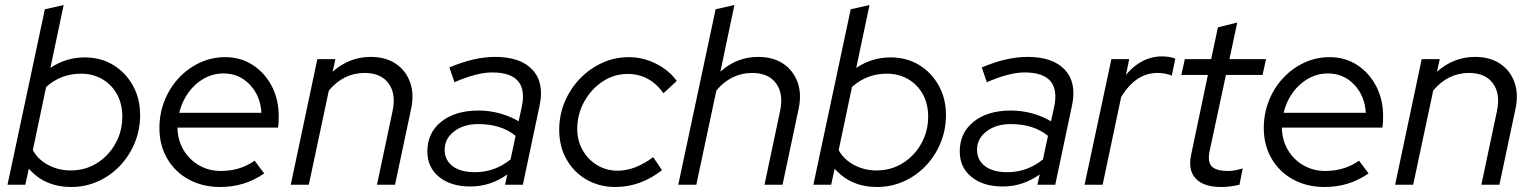

<svg xmlns="http://www.w3.org/2000/svg" viewBox="-20 -737 6115 766"><path d="M264 9Q159 9 95 -64L81 0H10L159 -700L234 -717L181 -466Q243 -508 318 -508Q382 -508 431.5 -478Q481 -448 510 -396Q539 -344 539 -278Q539 -219 517.5 -167Q496 -115 458.5 -75.5Q421 -36 371 -13.5Q321 9 264 9ZM262 -57Q320 -57 366.5 -86Q413 -115 440.5 -164Q468 -213 468 -272Q468 -322 447 -360.5Q426 -399 388.5 -421Q351 -443 303 -443Q223 -443 164 -390L111 -138Q131 -101 172 -79Q213 -57 262 -57Z M858 9Q788 9 733 -21Q678 -51 647 -104.5Q616 -158 616 -226Q616 -284 636.5 -335.5Q657 -387 693.5 -426Q730 -465 777.5 -487Q825 -509 879 -509Q940 -509 988 -478Q1036 -447 1064 -394Q1092 -341 1092 -273Q1092 -263 1091.5 -251.5Q1091 -240 1089 -228H688Q689 -178 712 -139Q735 -100 774 -77.5Q813 -55 861 -55Q938 -55 996 -96L1034 -45Q993 -17 950 -4Q907 9 858 9ZM695 -287H1023Q1019 -355 976.5 -399.5Q934 -444 872 -444Q830 -444 793.5 -423.5Q757 -403 731.5 -367.5Q706 -332 695 -287Z M1140 0 1246 -501H1318L1307 -451Q1374 -510 1459 -510Q1518 -510 1558.5 -483Q1599 -456 1616 -409Q1633 -362 1620 -302L1556 0H1484L1546 -293Q1561 -362 1530.5 -404Q1500 -446 1435 -446Q1351 -446 1292 -376L1212 0Z M1856 7Q1779 7 1732 -31Q1685 -69 1685 -133Q1685 -207 1740.5 -251.5Q1796 -296 1889 -296Q1933 -296 1974.5 -284.5Q2016 -273 2049 -253L2062 -312Q2090 -448 1943 -448Q1883 -448 1793 -409L1773 -468Q1825 -490 1870 -500Q1915 -510 1955 -510Q2057 -510 2104.5 -458.5Q2152 -407 2133 -317L2066 0H1995L2004 -41Q1970 -17 1933.5 -5Q1897 7 1856 7ZM1875 -50Q1954 -50 2017 -101L2037 -195Q1980 -242 1888 -242Q1830 -242 1792 -213Q1754 -184 1754 -140Q1754 -98 1786 -74Q1818 -50 1875 -50Z M2435 9Q2371 9 2320 -20.5Q2269 -50 2240 -101.5Q2211 -153 2211 -219Q2211 -278 2233 -330.5Q2255 -383 2293.5 -423Q2332 -463 2382 -486Q2432 -509 2489 -509Q2545 -509 2597 -483Q2649 -457 2680 -414L2627 -365Q2572 -442 2484 -442Q2430 -442 2384.5 -412Q2339 -382 2311 -332Q2283 -282 2283 -222Q2283 -176 2304.5 -138Q2326 -100 2362.5 -78Q2399 -56 2444 -56Q2480 -56 2515.5 -70Q2551 -84 2586 -110L2621 -58Q2535 9 2435 9Z M2686 0 2835 -700 2910 -717 2854 -451Q2919 -510 3005 -510Q3064 -510 3104.5 -483Q3145 -456 3162 -409Q3179 -362 3166 -302L3102 0H3030L3092 -293Q3107 -362 3076.5 -404Q3046 -446 2981 -446Q2897 -446 2838 -376L2758 0Z M3479 9Q3374 9 3310 -64L3296 0H3225L3374 -700L3449 -717L3396 -466Q3458 -508 3533 -508Q3597 -508 3646.5 -478Q3696 -448 3725 -396Q3754 -344 3754 -278Q3754 -219 3732.5 -167Q3711 -115 3673.5 -75.5Q3636 -36 3586 -13.5Q3536 9 3479 9ZM3477 -57Q3535 -57 3581.5 -86Q3628 -115 3655.5 -164Q3683 -213 3683 -272Q3683 -322 3662 -360.5Q3641 -399 3603.5 -421Q3566 -443 3518 -443Q3438 -443 3379 -390L3326 -138Q3346 -101 3387 -79Q3428 -57 3477 -57Z M3980 7Q3903 7 3856 -31Q3809 -69 3809 -133Q3809 -207 3864.5 -251.5Q3920 -296 4013 -296Q4057 -296 4098.5 -284.5Q4140 -273 4173 -253L4186 -312Q4214 -448 4067 -448Q4007 -448 3917 -409L3897 -468Q3949 -490 3994 -500Q4039 -510 4079 -510Q4181 -510 4228.5 -458.5Q4276 -407 4257 -317L4190 0H4119L4128 -41Q4094 -17 4057.5 -5Q4021 7 3980 7ZM3999 -50Q4078 -50 4141 -101L4161 -195Q4104 -242 4012 -242Q3954 -242 3916 -213Q3878 -184 3878 -140Q3878 -98 3910 -74Q3942 -50 3999 -50Z M4307 0 4414 -501H4485L4472 -438Q4500 -473 4537 -492.5Q4574 -512 4616 -512Q4647 -512 4669 -503L4655 -435Q4645 -440 4629 -443Q4613 -446 4598 -446Q4511 -446 4453 -350L4379 0Z M4852 9Q4782 9 4750.5 -24.5Q4719 -58 4732 -119L4799 -438H4693L4707 -501H4812L4839 -628L4916 -647L4885 -501H5031L5017 -438H4871L4806 -135Q4797 -92 4814 -73.5Q4831 -55 4880 -55Q4894 -55 4907 -57.5Q4920 -60 4938 -65L4925 0Q4909 4 4889.5 6.5Q4870 9 4852 9Z M5264 9Q5194 9 5139 -21Q5084 -51 5053 -104.5Q5022 -158 5022 -226Q5022 -284 5042.5 -335.5Q5063 -387 5099.5 -426Q5136 -465 5183.5 -487Q5231 -509 5285 -509Q5346 -509 5394 -478Q5442 -447 5470 -394Q5498 -341 5498 -273Q5498 -263 5497.5 -251.5Q5497 -240 5495 -228H5094Q5095 -178 5118 -139Q5141 -100 5180 -77.5Q5219 -55 5267 -55Q5344 -55 5402 -96L5440 -45Q5399 -17 5356 -4Q5313 9 5264 9ZM5101 -287H5429Q5425 -355 5382.5 -399.5Q5340 -444 5278 -444Q5236 -444 5199.5 -423.5Q5163 -403 5137.5 -367.5Q5112 -332 5101 -287Z M5546 0 5652 -501H5724L5713 -451Q5780 -510 5865 -510Q5924 -510 5964.5 -483Q6005 -456 6022 -409Q6039 -362 6026 -302L5962 0H5890L5952 -293Q5967 -362 5936.5 -404Q5906 -446 5841 -446Q5757 -446 5698 -376L5618 0Z"/></svg>

Font: Red Hat Display VF
Style: Italic
Weight: 300
Italic angle: -12°
Designer: Pentagram, MCKL
Foundry: Pentagram, MCKL
Version: Version 1.010